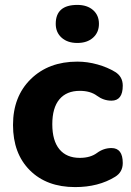

<svg xmlns="http://www.w3.org/2000/svg" viewBox="-20 -754 535 782"><path d="M286 8Q170 8 101.5 -60.5Q33 -129 33 -245Q33 -361 105.5 -432Q178 -503 295 -503Q336 -503 377 -491.5Q418 -480 449 -461Q480 -442 480 -405Q480 -344 434 -344Q402 -344 375 -364Q348 -384 305 -384Q251 -384 222 -349.5Q193 -315 193 -248Q193 -181 222 -146Q251 -111 305 -111Q348 -111 375 -131Q402 -151 434 -151Q480 -151 480 -90Q480 -53 449 -34Q381 8 286 8ZM295 -579Q255 -579 231 -600.5Q207 -622 207 -657Q207 -734 295 -734Q335 -734 359 -713Q383 -692 383 -657Q383 -622 359 -600.5Q335 -579 295 -579Z"/></svg>

Font: Nunito VF Beta Light
Style: Regular
Weight: 300
Designer: Vernon Adams
Foundry: newtypography
Version: Version 3.001